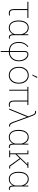

<svg xmlns="http://www.w3.org/2000/svg" viewBox="2102 -2913 1044 5288"><g transform="rotate(90 2624.0 -269.0)"><path d="M348.6 10.3Q287.1 10.3 258.5 -23.7Q230 -57.6 230 -136.2V-501.5H30.3V-528.3H473.1V-501.5H256.8V-136.2Q256.8 -70.3 280.3 -43.2Q303.7 -16.1 347.2 -16.1Q356.4 -16.1 376.7 -18.8Q397 -21.5 404.8 -22.5V-22.9Q411.6 -23.9 404.8 -22.5L409.2 1.5Q396.5 5.4 379.4 7.8Q362.3 10.3 348.6 10.3Z M742.7 10.3Q649.4 10.3 596.9 -61Q544.4 -132.3 544.4 -254.4V-264.6Q544.4 -390.1 597.2 -464.1Q649.9 -538.1 743.7 -538.1Q807.1 -538.1 851.8 -503.7Q896.5 -469.2 922.4 -408.7L925.3 -528.3H948.7V-124.5Q948.7 -64.9 964.4 -40.3Q980 -15.6 1008.8 -15.6Q1016.6 -15.6 1022.2 -16.6Q1027.8 -17.6 1040.5 -20.5L1045.9 3.4Q1031.2 10.3 1010.3 10.3Q967.8 10.3 946.5 -16.8Q925.3 -43.9 922.9 -106Q897.5 -52.7 851.8 -21.2Q806.2 10.3 742.7 10.3ZM742.2 -16.1Q814.5 -16.1 859.4 -57.4Q904.3 -98.6 922.4 -167.5V-338.9Q910.6 -385.3 887.2 -424.6Q863.8 -463.9 827.9 -487.8Q792 -511.7 743.2 -511.7Q687 -511.7 648.9 -480.5Q610.8 -449.2 591.3 -393.6Q571.8 -337.9 571.8 -264.6V-254.4Q571.8 -145 615 -80.6Q658.2 -16.1 742.2 -16.1Z M1385.7 233.9V9.8Q1257.8 4.9 1196.5 -68.8Q1135.3 -142.6 1135.3 -266.6Q1135.3 -356 1171.4 -424.1Q1207.5 -492.2 1263.7 -528.8L1275.9 -507.3Q1241.2 -486.3 1215.6 -449Q1189.9 -411.6 1175.5 -364.3Q1161.1 -316.9 1161.1 -265.6Q1161.1 -195.3 1183.1 -140.4Q1205.1 -85.4 1253.9 -53.5Q1302.7 -21.5 1382.8 -19.5L1385.7 -20.5V-436Q1385.7 -480 1411.9 -504.2Q1438 -528.3 1470.7 -528.3Q1527.8 -528.3 1572.8 -494.9Q1617.7 -461.4 1643.3 -402.3Q1668.9 -343.3 1668.9 -266.6Q1668.9 -190.4 1638.4 -128.7Q1607.9 -66.9 1550.5 -29.8Q1493.2 7.3 1412.1 9.8V233.9ZM1415 -19Q1486.8 -19.5 1537.8 -53.2Q1588.9 -86.9 1616 -142.8Q1643.1 -198.7 1643.1 -265.6Q1643.1 -329.6 1620.8 -383.3Q1598.6 -437 1559.6 -469.5Q1520.5 -502 1470.7 -502Q1446.3 -502 1429.2 -483.6Q1412.1 -465.3 1412.1 -436V-20Z M2053.2 10.3Q1984.4 10.3 1932.1 -23.4Q1879.9 -57.1 1850.6 -116.7Q1821.3 -176.3 1821.3 -253.9V-274.4Q1821.3 -352.1 1850.6 -411.4Q1879.9 -470.7 1931.9 -504.4Q1983.9 -538.1 2052.2 -538.1Q2121.1 -538.1 2173.1 -504.4Q2225.1 -470.7 2254.4 -411.4Q2283.7 -352.1 2283.7 -274.4V-253.9Q2283.7 -176.3 2254.4 -116.7Q2225.1 -57.1 2173.1 -23.4Q2121.1 10.3 2053.2 10.3ZM2053.2 -16.1Q2115.2 -16.1 2161.1 -48.1Q2207 -80.1 2232.2 -134Q2257.3 -188 2257.3 -253.9V-274.4Q2257.3 -339.4 2231.9 -393.3Q2206.5 -447.3 2160.4 -479.5Q2114.3 -511.7 2052.2 -511.7Q1990.2 -511.7 1944.1 -479.5Q1897.9 -447.3 1872.8 -393.3Q1847.7 -339.4 1847.7 -274.4V-253.9Q1847.7 -187.5 1872.8 -133.5Q1897.9 -79.6 1944.1 -47.9Q1990.2 -16.1 2053.2 -16.1ZM2032.7 -637.2 2096.2 -770.5H2129.4L2056.2 -637.2Z M2868.2 10.3Q2806.6 10.3 2778.1 -23.7Q2749.5 -57.6 2749.5 -136.2V-501.5H2478V0H2451.7V-501.5H2371.1V-528.3H2873V-501.5H2776.4V-136.2Q2776.4 -70.3 2799.8 -43.2Q2823.2 -16.1 2866.7 -16.1Q2879.9 -16.1 2890.1 -17.1Q2900.4 -18.1 2918.9 -20.5L2923.3 3.9Q2901.4 10.3 2868.2 10.3Z M3442.4 2.9Q3397 2.9 3375 -30.5Q3353 -64 3331.5 -123L3199.7 -484.9H3196.8L3176.8 -433.1L2998.5 0H2969.7L3185.1 -524.9L3153.8 -611.3Q3133.3 -668 3115 -691.4Q3096.7 -714.8 3059.1 -714.8Q3055.2 -714.8 3047.1 -713.9Q3039.1 -712.9 3035.6 -711.9L3031.2 -736.3Q3035.2 -738.3 3043.7 -739.7Q3052.2 -741.2 3058.6 -741.2Q3112.3 -741.2 3137 -706.1Q3161.6 -670.9 3179.7 -615.2L3356 -135.7Q3376.5 -81.5 3395.8 -52.5Q3415 -23.4 3442.4 -23.4Q3446.3 -23.4 3454.1 -24.4Q3461.9 -25.4 3465.8 -26.9L3470.2 -2Q3459 2.9 3442.4 2.9Z M3755.9 10.3Q3662.6 10.3 3610.1 -61Q3557.6 -132.3 3557.6 -254.4V-264.6Q3557.6 -390.1 3610.4 -464.1Q3663.1 -538.1 3756.8 -538.1Q3820.3 -538.1 3865 -503.7Q3909.7 -469.2 3935.5 -408.7L3938.5 -528.3H3961.9V-124.5Q3961.9 -64.9 3977.5 -40.3Q3993.2 -15.6 4022 -15.6Q4029.8 -15.6 4035.4 -16.6Q4041 -17.6 4053.7 -20.5L4059.1 3.4Q4044.4 10.3 4023.4 10.3Q3981 10.3 3959.7 -16.8Q3938.5 -43.9 3936 -106Q3910.6 -52.7 3865 -21.2Q3819.3 10.3 3755.9 10.3ZM3755.4 -16.1Q3827.6 -16.1 3872.6 -57.4Q3917.5 -98.6 3935.5 -167.5V-338.9Q3923.8 -385.3 3900.4 -424.6Q3877 -463.9 3841.1 -487.8Q3805.2 -511.7 3756.3 -511.7Q3700.2 -511.7 3662.1 -480.5Q3624 -449.2 3604.5 -393.6Q3585 -337.9 3585 -264.6V-254.4Q3585 -145 3628.2 -80.6Q3671.4 -16.1 3755.4 -16.1Z M4123.5 0V-26.4H4203.1V-502H4123.5V-528.3H4229.5V-209.5L4505.4 -499L4504.4 -502H4446.3V-528.3H4603V-502H4543.5L4357.4 -308.1L4564 -26.4H4621.1V0H4547.9L4339.8 -289.6L4229.5 -173.8V-26.4H4309.1V0Z M4910.2 10.3Q4816.9 10.3 4764.4 -61Q4711.9 -132.3 4711.9 -254.4V-264.6Q4711.9 -390.1 4764.6 -464.1Q4817.4 -538.1 4911.1 -538.1Q4974.6 -538.1 5019.3 -503.7Q5064 -469.2 5089.8 -408.7L5092.8 -528.3H5116.2V-124.5Q5116.2 -64.9 5131.8 -40.3Q5147.5 -15.6 5176.3 -15.6Q5184.1 -15.6 5189.7 -16.6Q5195.3 -17.6 5208 -20.5L5213.4 3.4Q5198.7 10.3 5177.7 10.3Q5135.3 10.3 5114 -16.8Q5092.8 -43.9 5090.3 -106Q5064.9 -52.7 5019.3 -21.2Q4973.6 10.3 4910.2 10.3ZM4909.7 -16.1Q4981.9 -16.1 5026.9 -57.4Q5071.8 -98.6 5089.8 -167.5V-338.9Q5078.1 -385.3 5054.7 -424.6Q5031.2 -463.9 4995.4 -487.8Q4959.5 -511.7 4910.6 -511.7Q4854.5 -511.7 4816.4 -480.5Q4778.3 -449.2 4758.8 -393.6Q4739.3 -337.9 4739.3 -264.6V-254.4Q4739.3 -145 4782.5 -80.6Q4825.7 -16.1 4909.7 -16.1Z"/></g></svg>

Font: Roboto Slab Thin
Style: Regular
Weight: 100
Designer: Google
Version: Version 2.000; ttfautohint (v1.8.1.43-b0c9)